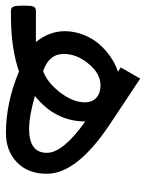

<svg xmlns="http://www.w3.org/2000/svg" viewBox="40 -556 513 676"><g transform="rotate(90 297.0 -218.5)"><path d="M426.8 17.6C469.7 17.6 504.4 4.9 531.2 -21.5C558.1 -47.4 571.3 -82 571.3 -126.5C571.3 -196.8 513.7 -270.5 397.9 -347.7L236.3 -455.1L196.8 -386.7L212.4 -377C176.8 -365.7 142.1 -341.8 114.7 -310.5C87.4 -278.8 69.3 -234.4 69.3 -189.9C69.3 -153.3 82 -119.6 107.4 -87.9H-2C-17.1 -87.9 -20.5 -78.1 -20.5 -52.7V-36.1C-20.5 -10.3 -17.1 0 -2 0H14.6C90.3 0 155.8 -9.3 210.9 -28.3C285.2 2.4 356.9 17.6 426.8 17.6ZM387.2 -261.7C460.9 -209.5 497.6 -164.1 497.6 -126.5C497.6 -85 469.7 -64 414.1 -64C383.3 -64 344.2 -70.8 297.4 -84.5C356.4 -131.3 386.7 -190.4 387.2 -261.7ZM319.8 -260.3C319.8 -232.4 308.1 -203.6 285.2 -173.3C261.7 -143.1 236.8 -123 210 -113.3C169.4 -127 149.4 -151.4 149.4 -186C149.4 -216.8 161.1 -246.1 184.6 -273.9C207.5 -301.8 232.9 -315.4 260.3 -315.4C295.4 -315.4 319.8 -295.9 319.8 -260.3Z"/></g></svg>

Font: Samim
Style: Regular
Weight: 400
Foundry: DejaVu fonts team - Redesigned by Saber Rastikerdar
Version: Version 4.0.5